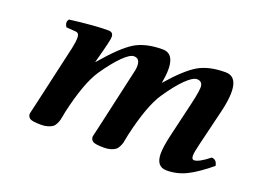

<svg xmlns="http://www.w3.org/2000/svg" viewBox="-77 -598 1010 766"><g transform="rotate(20 428.5 -214.5)"><path d="M425.3 -322.3Q434.1 -374 401.9 -374Q384.8 -374 355 -344.5Q325.2 -314.9 289.1 -262.2Q250 -204.1 219.7 -71.8Q218.8 -67.4 216.6 -54.4Q214.4 -41.5 212.6 -35.2Q210.9 -28.8 206.1 -18.6Q201.2 -8.3 194.3 -3.2Q187.5 2 175 5.9Q162.6 9.8 146 9.8Q109.9 9.8 99.4 3.4Q88.9 -2.9 88.9 -17.1Q88.9 -19 101.6 -71.8L158.2 -320.8Q164.1 -347.7 164.1 -366.9Q164.1 -386.2 148.9 -387.2L108.9 -390.1Q95.7 -409.2 107.9 -422.9Q210 -436 271 -436Q291.5 -436 291.5 -415Q291.5 -400.9 269.5 -320.3L264.2 -300.8L265.1 -299.8Q335.9 -382.8 381.3 -410.9Q426.8 -439 500 -439Q565.9 -439 542 -312Q607.4 -387.2 652.1 -413.1Q696.8 -439 767.1 -439Q841.3 -439 803.2 -283.2L767.1 -133.8Q757.8 -95.7 757.8 -82.5Q757.8 -65.9 768.1 -65.9Q788.1 -65.9 831.1 -100.1Q852.1 -100.1 856.9 -74.2Q803.7 -30.3 763.9 -10.3Q724.1 9.8 679.2 9.8Q634.3 9.8 634.3 -46.4Q634.3 -74.2 646 -125L681.2 -274.9Q696.8 -341.3 692.9 -356.4Q689 -374 668.9 -374Q651.9 -374 621.8 -344.5Q591.8 -314.9 556.2 -262.2Q517.1 -204.1 486.8 -71.8Q485.8 -67.4 483.4 -54.4Q481 -41.5 479.5 -35.2Q478 -28.8 472.9 -18.6Q467.8 -8.3 460.9 -3.2Q454.1 2 441.9 5.9Q429.7 9.8 413.1 9.8Q377 9.8 366.5 3.4Q356 -2.9 356 -17.1Q356 -19 368.7 -71.8L424.8 -320.8Q425.3 -321.8 425.3 -322.3Z"/></g></svg>

Font: Linux Libertine
Style: Semibold Italic
Weight: 600
Italic angle: -11.5°
Designer: Philipp H. Poll
Foundry: Philipp H. Poll
Version: Version 5.1.2 ; ttfautohint (v0.9)